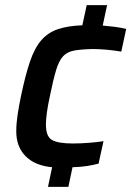

<svg xmlns="http://www.w3.org/2000/svg" viewBox="-20 -716 509 744"><path d="M166 8 182 -68Q116 -74 79.5 -110.5Q43 -147 43 -207Q43 -236 48 -270Q53 -304 61 -342Q78 -424 96 -477Q114 -530 140 -560Q166 -590 204.5 -603Q243 -616 299 -618L316 -696H395L378 -617Q402 -615 425 -612Q448 -609 469 -604L450 -516Q428 -520 397 -523Q366 -526 339 -526Q294 -525 267 -520Q240 -515 224 -497.5Q208 -480 197 -443Q186 -406 173 -342Q158 -273 158 -233Q158 -187 181.5 -173.5Q205 -160 263 -160Q290 -160 323.5 -162.5Q357 -165 381 -169L362 -82Q339 -76 316 -72.5Q293 -69 261 -68L245 8Z"/></svg>

Font: Saira Medium
Style: Italic
Weight: 500
Italic angle: -12°
Designer: Hector Gatti with collaboration of the Omnibus-Type team
Foundry: Omnibus-Type
Version: Version 1.100; ttfautohint (v1.8.3)